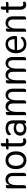

<svg xmlns="http://www.w3.org/2000/svg" viewBox="2092 -2776 696 4920"><g transform="rotate(-90 2440.0 -316.0)"><path d="M74 2V-455Q74 -483 88 -499.5Q102 -516 128 -516Q143 -516 156 -512V-407Q172 -465 207 -493.5Q242 -522 300 -522Q377 -522 423.5 -473Q470 -424 470 -333V-55Q470 -27 456 -10.5Q442 6 416 6Q401 6 388 2V-339Q388 -393 359.5 -423.5Q331 -454 280 -454Q221 -454 188.5 -397Q156 -340 156 -236V-55Q156 -27 142 -10.5Q128 6 102 6Q87 6 74 2Z M566 -255Q566 -336 594 -396.5Q622 -457 673.5 -489.5Q725 -522 794 -522Q863 -522 914.5 -489.5Q966 -457 994 -396.5Q1022 -336 1022 -255Q1022 -174 994 -113.5Q966 -53 914.5 -20.5Q863 12 794 12Q725 12 673.5 -20.5Q622 -53 594 -113.5Q566 -174 566 -255ZM938 -255Q938 -344 899 -397Q860 -450 794 -450Q728 -450 689 -397Q650 -344 650 -255Q650 -166 689 -113Q728 -60 794 -60Q860 -60 899 -113Q938 -166 938 -255Z M1358 -42Q1358 -19 1335 -5.5Q1312 8 1278 8Q1218 8 1183 -34Q1148 -76 1148 -148V-446H1073Q1068 -456 1068 -468Q1068 -488 1081 -499Q1094 -510 1115 -510H1148V-583Q1148 -611 1162 -627.5Q1176 -644 1202 -644Q1217 -644 1230 -640V-510H1345Q1350 -500 1350 -488Q1350 -468 1337 -457Q1324 -446 1303 -446H1230V-148Q1230 -108 1244.5 -87.5Q1259 -67 1290 -67Q1312 -67 1335 -77Q1346 -72 1352 -63Q1358 -54 1358 -42Z M1424 -145Q1424 -221 1476 -267Q1528 -313 1619 -313Q1659 -313 1685.5 -305Q1712 -297 1736 -282V-330Q1736 -390 1704 -422.5Q1672 -455 1611 -455Q1565 -455 1530.5 -436.5Q1496 -418 1469 -381Q1436 -393 1436 -427Q1436 -471 1489.5 -496Q1543 -521 1615 -521Q1714 -521 1765 -470.5Q1816 -420 1816 -330V-55Q1816 -27 1801.5 -10.5Q1787 6 1761 6Q1749 6 1734 2V-50Q1712 -18 1680 -3Q1648 12 1599 12Q1517 12 1470.5 -30.5Q1424 -73 1424 -145ZM1736 -152V-177Q1736 -212 1709 -231.5Q1682 -251 1630 -251Q1570 -251 1538 -224Q1506 -197 1506 -146Q1506 -100 1533 -76Q1560 -52 1612 -52Q1669 -52 1702.5 -79Q1736 -106 1736 -152Z M2628 -333V-55Q2628 -27 2614 -10.5Q2600 6 2574 6Q2559 6 2546 2V-339Q2546 -393 2520 -423.5Q2494 -454 2446 -454Q2392 -454 2361 -394.5Q2330 -335 2330 -236V-55Q2330 -27 2316 -10.5Q2302 6 2276 6Q2261 6 2248 2V-339Q2248 -393 2222 -423.5Q2196 -454 2148 -454Q2094 -454 2063 -394.5Q2032 -335 2032 -236V-55Q2032 -27 2018 -10.5Q2004 6 1978 6Q1963 6 1950 2V-455Q1950 -483 1964 -499.5Q1978 -516 2004 -516Q2019 -516 2032 -512V-407Q2064 -522 2171 -522Q2227 -522 2266.5 -492.5Q2306 -463 2321 -406Q2362 -522 2470 -522Q2541 -522 2584.5 -473Q2628 -424 2628 -333Z M3440 -333V-55Q3440 -27 3426 -10.5Q3412 6 3386 6Q3371 6 3358 2V-339Q3358 -393 3332 -423.5Q3306 -454 3258 -454Q3204 -454 3173 -394.5Q3142 -335 3142 -236V-55Q3142 -27 3128 -10.5Q3114 6 3088 6Q3073 6 3060 2V-339Q3060 -393 3034 -423.5Q3008 -454 2960 -454Q2906 -454 2875 -394.5Q2844 -335 2844 -236V-55Q2844 -27 2830 -10.5Q2816 6 2790 6Q2775 6 2762 2V-455Q2762 -483 2776 -499.5Q2790 -516 2816 -516Q2831 -516 2844 -512V-407Q2876 -522 2983 -522Q3039 -522 3078.5 -492.5Q3118 -463 3133 -406Q3174 -522 3282 -522Q3353 -522 3396.5 -473Q3440 -424 3440 -333Z M3536 -252Q3536 -333 3565.5 -394Q3595 -455 3647.5 -488.5Q3700 -522 3769 -522Q3867 -522 3922.5 -455.5Q3978 -389 3978 -275Q3978 -247 3970.5 -237Q3963 -227 3940 -227H3618Q3618 -148 3658.5 -101Q3699 -54 3767 -54Q3817 -54 3857.5 -76Q3898 -98 3922 -134Q3952 -123 3952 -89Q3952 -62 3925 -39Q3898 -16 3855.5 -2Q3813 12 3769 12Q3700 12 3647 -20Q3594 -52 3565 -112Q3536 -172 3536 -252ZM3896 -294Q3894 -375 3864 -416.5Q3834 -458 3773 -458Q3709 -458 3670 -414Q3631 -370 3620 -286Z M4086 2V-455Q4086 -483 4100 -499.5Q4114 -516 4140 -516Q4155 -516 4168 -512V-407Q4184 -465 4219 -493.5Q4254 -522 4312 -522Q4389 -522 4435.5 -473Q4482 -424 4482 -333V-55Q4482 -27 4468 -10.5Q4454 6 4428 6Q4413 6 4400 2V-339Q4400 -393 4371.5 -423.5Q4343 -454 4292 -454Q4233 -454 4200.5 -397Q4168 -340 4168 -236V-55Q4168 -27 4154 -10.5Q4140 6 4114 6Q4099 6 4086 2Z M4860 -42Q4860 -19 4837 -5.5Q4814 8 4780 8Q4720 8 4685 -34Q4650 -76 4650 -148V-446H4575Q4570 -456 4570 -468Q4570 -488 4583 -499Q4596 -510 4617 -510H4650V-583Q4650 -611 4664 -627.5Q4678 -644 4704 -644Q4719 -644 4732 -640V-510H4847Q4852 -500 4852 -488Q4852 -468 4839 -457Q4826 -446 4805 -446H4732V-148Q4732 -108 4746.5 -87.5Q4761 -67 4792 -67Q4814 -67 4837 -77Q4848 -72 4854 -63Q4860 -54 4860 -42Z"/></g></svg>

Font: Thasadith
Style: Bold
Weight: 700
Designer: Cadson Demak Co.,Ltd.
Foundry: Cadson Demak Co.,Ltd.
Version: Version 1.000; ttfautohint (v1.6)